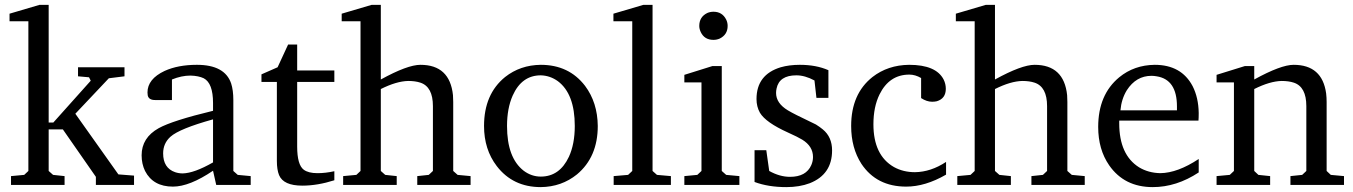

<svg xmlns="http://www.w3.org/2000/svg" viewBox="-20 -756 5532 785"><path d="M19 -669V-700L141 -736H179V-255H198L351 -426L344 -440L299 -444V-481H489V-444L425 -436L288 -291L464 -43L528 -38V0H372V-33L237 -227H179V-57L197 -41L244 -36V0H25V-36L79 -41L96 -57V-669Z M559 -121Q559 -193 629 -232Q685 -263 851 -303V-335Q851 -416 813 -436Q792 -446 759 -447Q722 -447 683 -431V-347H614Q588 -347 584 -366Q583 -372 583 -378Q583 -433 653 -466Q708 -491 785 -491Q899 -491 925 -415Q934 -387 934 -347V-57L952 -41L1005 -36V0H864L851 -58Q755 7 687 7Q606 7 573 -57Q559 -86 559 -121ZM647 -129Q647 -69 696 -52Q711 -47 727 -47Q774 -48 851 -92V-268Q714 -230 677 -197Q647 -170 647 -129Z M1049 -421V-452L1115 -481L1158 -574H1195V-468H1347V-421H1195V-157Q1195 -82 1222 -62Q1241 -48 1278 -48Q1311 -48 1347 -56V-19Q1278 3 1216 3Q1139 3 1121 -40Q1112 -62 1112 -98V-421Z M1377 -669V-700L1499 -736H1537V-431Q1646 -491 1699 -491Q1819 -491 1832 -367Q1833 -353 1833 -339V-57L1851 -41L1904 -36V0H1686V-36L1733 -41L1750 -57V-322Q1750 -401 1699 -418Q1678 -425 1649 -425Q1601 -424 1537 -392V-57L1555 -41L1602 -36V0H1383V-36L1437 -41L1454 -57V-669Z M1959 -241Q1959 -371 2045 -441Q2107 -490 2191 -491Q2306 -491 2372 -405Q2423 -337 2424 -241Q2424 -114 2339 -43Q2276 8 2191 9Q2077 9 2011 -77Q1959 -145 1959 -241ZM2053 -241Q2053 -111 2121 -58Q2153 -34 2191 -34Q2268 -34 2306 -115Q2330 -167 2330 -241Q2330 -372 2261 -424Q2229 -447 2191 -448Q2113 -448 2076 -365Q2053 -313 2053 -241Z M2488 -669V-700L2610 -736H2648V-57L2666 -41L2723 -36V0H2489V-36L2548 -41L2565 -57V-669Z M2839 -650Q2839 -687 2872 -703Q2884 -708 2897 -708Q2933 -708 2949 -676Q2955 -664 2955 -650Q2955 -614 2922 -598Q2910 -593 2897 -593Q2860 -593 2845 -625Q2839 -638 2839 -650ZM2778 0V-36L2831 -41L2848 -57V-419H2778V-450L2893 -486H2931V-57L2949 -41L3003 -36V0Z M3065 -12V-142H3113L3125 -57Q3168 -33 3210 -33Q3276 -33 3297 -81Q3304 -97 3304 -114Q3304 -158 3260 -185Q3242 -196 3202 -214Q3111 -255 3087 -295Q3073 -320 3073 -351Q3073 -451 3172 -481Q3207 -491 3250 -491Q3317 -491 3367 -469V-356H3318L3310 -427Q3271 -448 3236 -448Q3166 -448 3155 -394Q3153 -385 3153 -376Q3153 -334 3201 -305Q3216 -296 3238 -285Q3311 -250 3316 -247Q3332 -237 3344 -227Q3382 -196 3382 -141Q3382 -43 3291 -7Q3249 9 3195 9Q3121 9 3065 -12Z M3460 -241Q3460 -372 3547 -441Q3610 -490 3697 -491Q3807 -491 3838 -431Q3847 -413 3847 -393Q3847 -353 3810 -342Q3801 -340 3791 -340Q3769 -340 3746 -355V-437Q3722 -451 3698 -451Q3616 -451 3576 -370Q3551 -319 3551 -248Q3551 -121 3635 -73Q3673 -52 3721 -52Q3786 -53 3848 -94V-42Q3763 7 3685 7Q3564 7 3502 -86Q3460 -151 3460 -241Z M3888 -669V-700L4010 -736H4048V-431Q4157 -491 4210 -491Q4330 -491 4343 -367Q4344 -353 4344 -339V-57L4362 -41L4415 -36V0H4197V-36L4244 -41L4261 -57V-322Q4261 -401 4210 -418Q4189 -425 4160 -425Q4112 -424 4048 -392V-57L4066 -41L4113 -36V0H3894V-36L3948 -41L3965 -57V-669Z M4470 -237Q4470 -369 4556 -440Q4617 -490 4701 -491Q4810 -491 4856 -404Q4880 -357 4881 -294Q4881 -274 4880 -263H4556V-252Q4556 -123 4637 -72Q4675 -49 4724 -48Q4795 -49 4881 -106V-51Q4790 9 4693 9Q4577 9 4515 -80Q4470 -145 4470 -237ZM4561 -305H4792V-321Q4792 -431 4709 -444Q4698 -446 4688 -446Q4625 -446 4587 -387Q4565 -351 4561 -305Z M4954 0V-36L5008 -41L5025 -57V-419H4954V-450L5070 -486H5108V-431Q5217 -491 5269 -491Q5386 -491 5402 -374Q5404 -357 5404 -339V-57L5421 -41L5475 -36V0H5256V-36L5304 -41L5321 -57V-322Q5321 -401 5270 -418Q5249 -425 5220 -425Q5172 -424 5108 -392V-57L5125 -41L5173 -36V0Z"/></svg>

Font: Khartiya
Style: Regular
Weight: 500
Version: Version 1.0.1